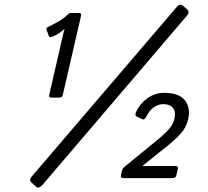

<svg xmlns="http://www.w3.org/2000/svg" viewBox="-20 -769 897 829"><path d="M116.7 19.5Q103.5 8.3 117.7 -7.8L742.7 -738.3Q756.8 -755.4 770 -744.1L788.6 -728Q800.8 -717.3 786.6 -700.7L162.6 30.3Q147.5 47.4 134.3 36.1ZM180.7 -641.6Q178.2 -648.4 189 -653.3Q201.7 -659.2 227.3 -673.3Q252.9 -687.5 269.5 -703.6Q278.8 -712.9 285.6 -712.9H320.8Q332.5 -712.9 330.1 -701.7L251 -358.9Q248.5 -347.7 236.3 -347.7H201.2Q189.9 -347.7 192.4 -358.9L254.4 -628.4Q255.9 -635.7 259.3 -643.6H257.8Q247.6 -633.8 232.7 -624.3Q217.8 -614.7 204.1 -609.9Q193.4 -606 190.4 -614.3ZM512.7 0Q499.5 0 502 -11.2L506.3 -31.2Q508.3 -41 519 -49.8L659.2 -164.6Q703.6 -200.7 719.5 -224.6Q735.4 -248.5 735.4 -276.4Q735.4 -297.9 721.4 -308.6Q707.5 -319.3 684.6 -319.3Q664.6 -319.3 645 -306.2Q625.5 -293 611.3 -265.1Q604 -250.5 596.2 -253.9L571.3 -265.1Q560.5 -270 567.9 -286.6Q583.5 -320.8 616.2 -344.5Q648.9 -368.2 688.5 -368.2Q743.7 -368.2 769.8 -344.7Q795.9 -321.3 795.9 -282.2Q795.9 -251 779.1 -218.8Q762.2 -186.5 704.1 -140.1L595.2 -52.7V-51.8Q605.5 -52.2 615.2 -52.2H736.3Q750.5 -52.2 748 -41L741.2 -11.2Q738.8 0 724.1 0Z"/></svg>

Font: Istok Web
Style: BoldItalic
Weight: 700
Italic angle: -13°
Designer: Andrey V. Panov
Foundry: Andrey V. Panov
Version: Version 1.0.2g